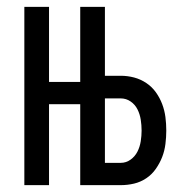

<svg xmlns="http://www.w3.org/2000/svg" viewBox="-20 -540 540 560"><path d="M51 0V-520H123V-301H214V-520H286V-319H332Q352 -319 371 -314Q390 -309 406.5 -298Q423 -287 434.5 -271Q446 -255 453 -236.5Q460 -218 462.5 -198.5Q465 -179 465 -159Q465 -140 462.5 -120Q460 -100 453 -82Q446 -64 434.5 -47.5Q423 -31 406.5 -20Q390 -9 371 -4.5Q352 0 332 0H214V-236H123V0ZM286 -65H332Q348 -65 361 -74.5Q374 -84 381 -98Q388 -112 390.5 -128Q393 -144 393 -159Q393 -175 390.5 -191Q388 -207 381 -221Q374 -235 361 -244Q348 -253 332 -253H286Z"/></svg>

Font: Iosevka Fixed
Style: Regular
Weight: 400
Monospace: yes
Designer: Belleve Invis
Foundry: Belleve Invis
Version: Version 33.2.4